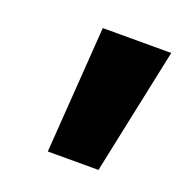

<svg xmlns="http://www.w3.org/2000/svg" viewBox="-67 -755 387 406"><g transform="rotate(20 127.0 -552.5)"><path d="M100 -695H254L194 -410H80Z"/></g></svg>

Font: Trujillo ExtraBold
Style: Italic
Weight: 800
Italic angle: -8°
Designer: Fira Sans original fonts by bBox Type GmbH, Carrois Corporate GbR, & Edenspiekermann AG / Changes by Cristiano Sobral
Foundry: Fira Sans original fonts by bBox Type GmbH, Carrois Corporate GbR, & Edenspiekermann AG / Changes by Cristiano Sobral
Version: Version 4.301;July 28, 2020;FontCreator 13.0.0.2655 64-bit